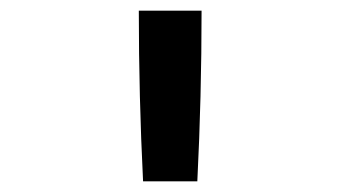

<svg xmlns="http://www.w3.org/2000/svg" viewBox="-20 -792 640 361"><path d="M249 -451Q245 -531 243 -611Q241 -691 241 -772H359Q359 -691 357 -611Q355 -531 351 -451Z"/></svg>

Font: Iosevka Curly SmBdEx
Style: Regular
Weight: 600
Width: 7
Monospace: yes
Designer: Belleve Invis
Foundry: Belleve Invis
Version: Version 11.1.0; ttfautohint (v1.8.3)